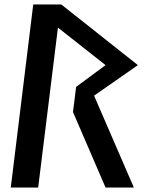

<svg xmlns="http://www.w3.org/2000/svg" viewBox="-20 -845 640 855"><path d="M399 -419 594 -555 253 -825H128L28 -10H150L238 -722L450 -555L319 -458L305 -346L450 -10H576Z"/></svg>

Font: Ny Stormning
Style: FinKur
Weight: 300
Designer: Robert Jablonski, Mew Too
Foundry: Cannot Into Space Fonts
Version: Version 0.90